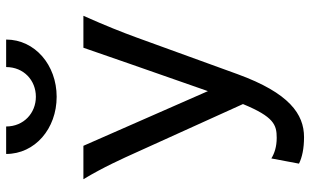

<svg xmlns="http://www.w3.org/2000/svg" viewBox="-214 -793 1019 631"><g transform="rotate(-90 295.5 -477.5)"><path d="M454.1 -712.9C454.1 -712.9 359.9 -440.4 311.5 -303.7L131.8 -712.9H22C61.5 -647.5 90.3 -583 109.9 -539.6L269 -188.5C227.1 -86.9 200.7 -77.6 158.2 -77.6C128.9 -77.6 106.9 -85 90.3 -95.2L73.2 -4.4C93.8 5.9 123 12.2 160.2 12.2C235.8 12.2 305.2 -36.1 367.2 -206.1L488.3 -539.6C504.9 -585 525.4 -637.2 559.1 -712.9ZM390.6 -966.8C390.6 -909.2 347.2 -869.1 293 -869.1C239.3 -869.1 195.3 -909.2 195.3 -966.8H105C105 -872.1 188 -800.8 293 -800.8C397 -800.8 481 -872.1 481 -966.8Z"/></g></svg>

Font: Andika
Style: Regular
Weight: 400
Designer: Victor Gaultney, Annie Olsen, Julie Remington, Don Collingsworth, Eric Hays
Foundry: SIL International
Version: Version 1.000